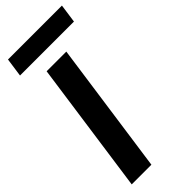

<svg xmlns="http://www.w3.org/2000/svg" viewBox="-280 -918 959 959"><g transform="rotate(-45 199.0 -439.0)"><path d="M13 0 112 -700H251L152 0ZM3 -779 17 -878H398L384 -779Z"/></g></svg>

Font: Host Grotesk Black
Style: Italic
Weight: 900
Italic angle: -8°
Designer: Doğukan Karapınar based on Poppins by Indian Type Foundry, Jonny Pinhorn
Foundry: Element Type
Version: Version 1.000; ttfautohint (v1.8.4.7-5d5b);gftools[0.9.33]